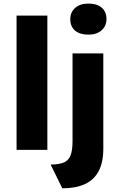

<svg xmlns="http://www.w3.org/2000/svg" viewBox="-20 -826 662 1058"><path d="M71.3 0V-740H241V0ZM323.3 211.7 259 80.7Q306 80.7 332.2 69.2Q358.3 57.7 369 29.8Q379.7 2 379.7 -47.7V-531.7H549.3V-7.3Q549.3 69 523.5 117.3Q497.7 165.7 447.5 188.7Q397.3 211.7 323.3 211.7ZM467 -635Q420 -635 393.7 -657.3Q367.3 -679.7 367.3 -720.7Q367.3 -758.3 394.2 -782.3Q421 -806.3 467 -806.3Q514 -806.3 540.3 -784Q566.7 -761.7 566.7 -720.7Q566.7 -683 539.8 -659Q513 -635 467 -635Z"/></svg>

Font: Lexend Medium
Style: Regular
Weight: 500
Designer: Bonnie Shaver-Troup, Thomas Jockin
Foundry: Lexend
Version: Version 1.005